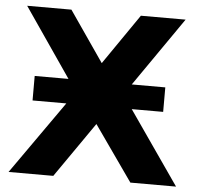

<svg xmlns="http://www.w3.org/2000/svg" viewBox="-51 -752 833 804"><g transform="rotate(5 365.5 -350.0)"><path d="M718 0H526L363 -232L202 0H14L230 -307H88V-410H230L31 -700H217L363 -488L509 -700H697L496 -410H637V-307H505Z"/></g></svg>

Font: Montserrat Alternates
Style: Bold
Weight: 700
Designer: Julieta Ulanovsky
Foundry: Julieta Ulanovsky
Version: Version 7.200